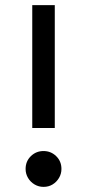

<svg xmlns="http://www.w3.org/2000/svg" viewBox="-20 -720 340 750"><path d="M106 -220V-700H194V-220ZM150 10Q131 10 115 0.5Q99 -9 89.5 -25Q80 -41 80 -60Q80 -90 100.5 -110Q121 -130 150 -130Q179 -130 199.5 -110Q220 -90 220 -60Q220 -41 210.5 -25Q201 -9 185.5 0.5Q170 10 150 10Z"/></svg>

Font: Golos Text
Style: Regular
Weight: 400
Designer: A.Korolkova, Vitaly Kuzmin
Foundry: ParaType Ltd
Version: Version 2.004